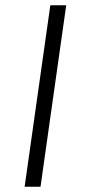

<svg xmlns="http://www.w3.org/2000/svg" viewBox="-20 -705 321 725"><path d="M133 0H73L170 -685H230Z"/></svg>

Font: Fira Sans Light
Style: Italic
Weight: 300
Italic angle: -8°
Designer: bBox Type GmbH & Carrois Corporate GbR & Edenspiekermann AG
Foundry: bBox Type GmbH & Carrois Corporate GbR & Edenspiekermann AG
Version: Version 4.301